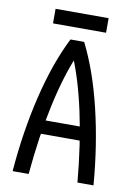

<svg xmlns="http://www.w3.org/2000/svg" viewBox="-85 -807 608 863"><g transform="rotate(10 219.0 -376.0)"><path d="M187.5 -627.9H250Q310.5 -507.8 349.6 -345.2Q388.7 -182.6 403.3 0H330.1Q314.5 -173.8 283.2 -317.9Q252 -461.9 208 -563.5H229.5Q185.5 -461.9 154.3 -317.9Q123 -173.8 107.4 0H34.2Q48.8 -182.6 87.9 -345.2Q127 -507.8 187.5 -627.9ZM344.7 -250V-187.5H94.7V-250ZM97.7 -752H339.8V-685.5H97.7Z"/></g></svg>

Font: Sudo Var
Style: Regular
Weight: 400
Monospace: yes
Designer: Jens Kutilek
Foundry: Jens Kutilek
Version: Version 0.065;FEAKit 1.0